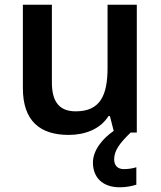

<svg xmlns="http://www.w3.org/2000/svg" viewBox="-20 -562 681 814"><path d="M464 113C464 76 489 43 534 0H560V-542H436V-275C436 -156 404 -90 301 -90C232 -90 200 -130 200 -212V-542H77V-188C77 -50 149 10 271 10C340 10 405 -14 440 -70H446L462 -7C415 25 374 75 374 127C374 190 414 232 488 232C517 232 538 227 558 221V147C546 151 527 155 505 155C480 155 464 141 464 113Z"/></svg>

Font: Noto Sans New Tai Lue Semibold
Style: Regular
Weight: 600
Designer: Monotype Design Team
Foundry: Monotype Imaging Inc.
Version: Version 2.004